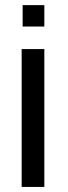

<svg xmlns="http://www.w3.org/2000/svg" viewBox="-20 -735 267 757"><path d="M154.8 -541.5V2H65.4V-541.5ZM154.8 -714.8V-630.4H69.3V-714.8Z"/></svg>

Font: Proletarsk
Style: Regular
Weight: 400
Designer: Peter Wiegel, original typeface by Carl Albert Fahrenwaldt 1901
Foundry: Peter Wiegel
Version: Version 1.000 2010 initial release